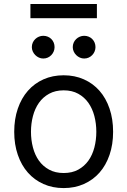

<svg xmlns="http://www.w3.org/2000/svg" viewBox="-20 -929 637 960"><path d="M298.3 11.4Q242.9 11.4 197.4 -8.9Q152 -29.1 119.5 -65.9Q87 -102.6 69.1 -154.7Q51.1 -206.7 51.1 -269.9Q51.1 -333.8 69.1 -386Q87 -438.2 119.5 -475.1Q152 -512.1 197.4 -532.3Q242.9 -552.6 298.3 -552.6Q353.7 -552.6 399.3 -532.3Q445 -512.1 477.5 -475.1Q509.9 -438.2 527.7 -386Q545.5 -333.8 545.5 -269.9Q545.5 -206.7 527.7 -154.7Q509.9 -102.6 477.5 -65.9Q445 -29.1 399.3 -8.9Q353.7 11.4 298.3 11.4ZM298.3 -63.9Q340.6 -63.9 371.3 -80.8Q402 -97.7 422.1 -125.9Q442.1 -154.1 451.9 -191.6Q461.6 -229 461.6 -269.9Q461.6 -311.1 451.9 -348.5Q442.1 -386 422.1 -414.6Q402 -443.2 371.3 -460.2Q340.6 -477.3 298.3 -477.3Q256.4 -477.3 225.5 -460.2Q194.6 -443.2 174.5 -414.6Q154.5 -386 144.7 -348.5Q134.9 -311.1 134.9 -269.9Q134.9 -229 144.7 -191.6Q154.5 -154.1 174.5 -125.9Q194.6 -97.7 225.5 -80.8Q256.4 -63.9 298.3 -63.9ZM464.5 -838.1H132.1V-909.1H464.5ZM196 -636.4Q185 -636.4 174.7 -641Q164.4 -645.6 156.4 -653.6Q148.4 -661.6 143.8 -671.9Q139.2 -682.2 139.2 -693.2Q139.2 -705.6 143.8 -715.9Q148.4 -726.2 156.4 -733.8Q164.4 -741.5 174.7 -745.7Q185 -750 196 -750Q208.5 -750 218.8 -745.7Q229 -741.5 236.7 -733.8Q244.3 -726.2 248.6 -715.9Q252.8 -705.6 252.8 -693.2Q252.8 -682.2 248.6 -671.9Q244.3 -661.6 236.7 -653.6Q229 -645.6 218.8 -641Q208.5 -636.4 196 -636.4ZM400.6 -636.4Q389.6 -636.4 379.3 -641Q369 -645.6 361 -653.6Q353 -661.6 348.4 -671.9Q343.8 -682.2 343.8 -693.2Q343.8 -705.6 348.4 -715.9Q353 -726.2 361 -733.8Q369 -741.5 379.3 -745.7Q389.6 -750 400.6 -750Q413 -750 423.3 -745.7Q433.6 -741.5 441.2 -733.8Q448.9 -726.2 453.1 -715.9Q457.4 -705.6 457.4 -693.2Q457.4 -682.2 453.1 -671.9Q448.9 -661.6 441.2 -653.6Q433.6 -645.6 423.3 -641Q413 -636.4 400.6 -636.4Z"/></svg>

Font: Fast_Sans
Style: Regular
Weight: 400
Designer: Rasmus Andersson
Foundry: rsms
Version: Version 3.018;git-588b23468